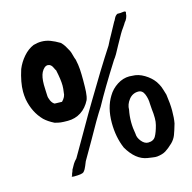

<svg xmlns="http://www.w3.org/2000/svg" viewBox="-106 -823 937 937"><g transform="rotate(-15 362.5 -354.5)"><path d="M150 -11Q150 -16 154 -24Q158 -32 158 -36Q167 -53 173.5 -63.5Q180 -74 191 -85L254 -194Q310 -292 338 -338Q418 -473 485 -576Q492 -591 499 -603.5Q506 -616 511 -625Q539 -675 542 -682Q545 -685 550.5 -697Q556 -709 567 -715H583Q586 -715 591 -716Q596 -717 601 -717Q613 -717 608 -706Q608 -695 603 -683.5Q598 -672 591 -665Q586 -656 576 -642Q573 -638 567.5 -630Q562 -622 559 -616L531 -566Q507 -519 493 -502Q415 -379 371 -298Q337 -246 284 -150L232 -60Q229 -54 223 -38Q217 -22 207 -11Q199 -3 158 -3Q150 -3 147.5 -4.5Q145 -6 150 -11ZM133 -281Q103 -296 84 -314Q40 -359 27 -428Q24 -448 24 -467Q24 -514 44 -576Q57 -608 80.5 -635Q104 -662 133 -674Q154 -680 173 -680Q196 -680 217.5 -672Q239 -664 264 -649Q275 -638 281.5 -627.5Q288 -617 297 -600Q301 -592 305 -576Q309 -560 313 -551Q319 -524 320.5 -500.5Q322 -477 322 -445Q322 -410 320.5 -386.5Q319 -363 313 -347Q295 -311 265.5 -292Q236 -273 199 -273Q176 -273 163 -274.5Q150 -276 133 -281ZM215 -412Q218 -430 218 -446Q218 -475 207 -526Q204 -529 198.5 -541.5Q193 -554 183 -559Q177 -561 174 -561Q156 -561 142 -535Q131 -513 131 -473L132 -443Q133 -435 133 -420Q133 -407 140 -392Q147 -377 158 -371L195 -370Q215 -390 215 -412ZM527 3Q469 -6 428 -77Q403 -136 403 -208Q403 -285 436 -338Q453 -367 482.5 -386Q512 -405 544 -405Q554 -405 559 -404Q589 -404 619 -386Q649 -368 667 -343Q678 -326 682.5 -314.5Q687 -303 696 -272Q703 -225 703 -190Q703 -152 698 -126Q688 -91 680.5 -71.5Q673 -52 657 -36Q635 -15 618.5 -5Q602 5 575 8Q566 9 551 6.5Q536 4 527 3ZM608 -142Q612 -157 612 -176Q612 -199 609 -221Q607 -241 607 -249Q607 -275 597.5 -298.5Q588 -322 567 -322Q538 -322 519.5 -298.5Q501 -275 501 -248Q495 -218 495 -187Q495 -158 501 -126Q501 -107 516.5 -88Q532 -69 550 -69Q577 -69 588 -88Q599 -107 608 -142Z"/></g></svg>

Font: Barriecito
Style: Regular
Weight: 400
Designer: Pablo Cosgaya & Sergio Jiménez
Foundry: Pablo Cosgaya & Sergio Jiménez
Version: Version 1.001